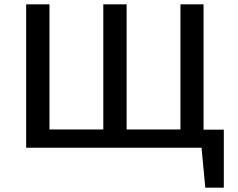

<svg xmlns="http://www.w3.org/2000/svg" viewBox="-20 -678 1094 881"><path d="M871 0V-83H1007L955 0ZM922 183 897 -83H1007V183ZM100 0V-658H207V0ZM454 0V-658H561V0ZM808 0V-658H914V0ZM133 0V-84H881V0Z"/></svg>

Font: Ysabeau Office SemiBold
Style: Regular
Weight: 600
Designer: Christian Thalmann (Catharsis Fonts)
Version: Version 2.001;gftools[0.9.30]; featfreeze: tnum,lnum,ss02